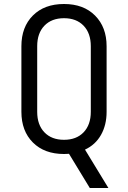

<svg xmlns="http://www.w3.org/2000/svg" viewBox="-20 -760 640 960"><path d="M429 180 325 9Q320 9 313.5 9.5Q307 10 300 10Q202 10 144.5 -47.5Q87 -105 87 -201V-529Q87 -625 144.5 -682.5Q202 -740 300 -740Q398 -740 455.5 -682Q513 -624 513 -529V-201Q513 -135 485 -85.5Q457 -36 405 -12L522 180ZM300 -61Q362 -61 398 -98.5Q434 -136 434 -201V-529Q434 -594 398 -631.5Q362 -669 300 -669Q238 -669 202 -631.5Q166 -594 166 -529V-201Q166 -136 202 -98.5Q238 -61 300 -61Z"/></svg>

Font: JetBrains Mono NL Light
Style: Regular
Weight: 300
Monospace: yes
Designer: Philipp Nurullin, Konstantin Bulenkov
Foundry: JetBrains
Version: Version 2.305; ttfautohint (v1.8.4.7-5d5b)